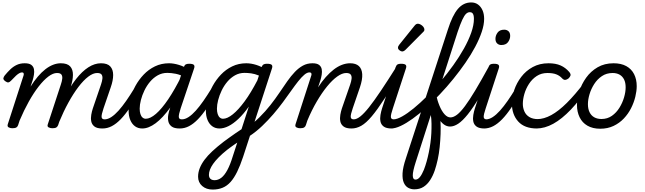

<svg xmlns="http://www.w3.org/2000/svg" viewBox="-20 -1039 5300 1578"><path d="M81 15Q65 15 51.5 8Q38 1 44 -18L174 -420Q177 -430 174 -437Q171 -444 161 -444Q152 -444 140 -438Q128 -432 112 -417.5Q96 -403 73 -378Q60 -364 49.5 -362Q39 -360 24 -371Q5 -385 8 -397Q11 -409 19 -419Q42 -447 65.5 -469.5Q89 -492 117.5 -505.5Q146 -519 183 -519Q220 -519 237.5 -505.5Q255 -492 259 -470.5Q263 -449 259 -425Q255 -401 249 -381L231 -327Q260 -373 290.5 -409Q321 -445 352.5 -469.5Q384 -494 416 -506.5Q448 -519 480 -519Q533 -519 556.5 -493.5Q580 -468 579.5 -423Q579 -378 560 -321L458 -11Q453 2 443 8.5Q433 15 410 15Q394 15 380 8Q366 1 373 -18L480 -344Q489 -370 491.5 -391.5Q494 -413 485 -426Q476 -439 448 -439Q416 -439 377.5 -410Q339 -381 298 -328.5Q257 -276 217 -204.5Q177 -133 141 -48L129 -11Q125 2 114.5 8.5Q104 15 81 15ZM821 17Q777 17 756 0.5Q735 -16 730 -41.5Q725 -67 730 -95.5Q735 -124 743 -148L810 -344Q819 -370 821.5 -391.5Q824 -413 815 -426Q806 -439 778 -439Q745 -439 705.5 -409Q666 -379 624.5 -324.5Q583 -270 542.5 -196.5Q502 -123 466 -36H426Q466 -149 511 -238Q556 -327 605.5 -390Q655 -453 706.5 -486Q758 -519 810 -519Q863 -519 886.5 -493Q910 -467 910 -422.5Q910 -378 890 -321L831 -149Q813 -96 815 -77Q817 -58 840 -58Q855 -58 861.5 -46.5Q868 -35 866 -20.5Q864 -6 853 5.5Q842 17 821 17Z M822 17Q808 17 801 5.5Q794 -6 795.5 -20.5Q797 -35 808 -46.5Q819 -58 840 -58Q866 -58 895 -77Q924 -96 954.5 -130Q985 -164 1017 -210Q1049 -256 1082 -310Q1090 -323 1104 -321Q1118 -319 1127 -308.5Q1136 -298 1128 -285Q1085 -210 1046.5 -153Q1008 -96 971.5 -58.5Q935 -21 898.5 -2Q862 17 822 17Z M1149 17Q1115 17 1090 -1Q1065 -19 1051 -52Q1037 -85 1037 -130Q1037 -176 1051 -229Q1065 -282 1093 -333Q1121 -384 1161 -426Q1201 -468 1253.5 -493.5Q1306 -519 1369 -519Q1407 -519 1451 -505.5Q1495 -492 1530 -468L1512 -399Q1463 -425 1425 -432.5Q1387 -440 1355 -440Q1312 -440 1276.5 -420Q1241 -400 1213.5 -367.5Q1186 -335 1167 -295.5Q1148 -256 1138 -217Q1128 -178 1128 -146Q1128 -121 1134 -102Q1140 -83 1151.5 -73Q1163 -63 1178 -63Q1215 -63 1262 -103.5Q1309 -144 1362.5 -223Q1416 -302 1472 -415L1509 -378Q1444 -244 1380.5 -156.5Q1317 -69 1259 -26Q1201 17 1149 17ZM1457 17Q1412 17 1390.5 0.5Q1369 -16 1363.5 -41.5Q1358 -67 1363 -95.5Q1368 -124 1377 -148L1489 -483Q1496 -503 1505.5 -509Q1515 -515 1534 -515Q1565 -515 1573.5 -505.5Q1582 -496 1575 -476L1465 -149Q1448 -97 1449.5 -77.5Q1451 -58 1474 -58Q1488 -58 1495 -46.5Q1502 -35 1500.5 -20.5Q1499 -6 1488.5 5.5Q1478 17 1457 17Z M1457 17Q1443 17 1436 5.5Q1429 -6 1430.5 -20.5Q1432 -35 1443 -46.5Q1454 -58 1475 -58Q1501 -58 1530 -77Q1559 -96 1589.5 -130Q1620 -164 1652 -210Q1684 -256 1717 -310Q1725 -323 1739 -321Q1753 -319 1762 -308.5Q1771 -298 1763 -285Q1720 -210 1681.5 -153Q1643 -96 1606.5 -58.5Q1570 -21 1533.5 -2Q1497 17 1457 17Z M1728 519Q1675 519 1641.5 489.5Q1608 460 1608 413Q1608 378 1621.5 343.5Q1635 309 1661 274Q1687 239 1726.5 202.5Q1766 166 1818 126Q1844 107 1867.5 90Q1891 73 1915 56.5Q1939 40 1965 23L2025 -163Q1982 -102 1939.5 -62Q1897 -22 1858 -2.5Q1819 17 1784 17Q1750 17 1725 -1Q1700 -19 1686 -52Q1672 -85 1672 -130Q1672 -176 1686 -229Q1700 -282 1728 -333Q1756 -384 1796 -426Q1836 -468 1888.5 -493.5Q1941 -519 2004 -519Q2024 -519 2045 -515.5Q2066 -512 2088 -505Q2110 -498 2130 -488L2133 -494Q2138 -506 2148 -510.5Q2158 -515 2174 -515Q2205 -515 2213.5 -505.5Q2222 -496 2215 -476L1978 250Q1954 322 1929 373Q1904 424 1875 456.5Q1846 489 1809.5 504Q1773 519 1728 519ZM1743 442Q1773 442 1799 422Q1825 402 1848.5 358.5Q1872 315 1893 246L1930 133Q1916 142 1902 152Q1888 162 1874 172Q1860 182 1846 193Q1806 225 1777.5 254Q1749 283 1731.5 308Q1714 333 1705.5 355.5Q1697 378 1697 399Q1697 411 1702 421Q1707 431 1717.5 436.5Q1728 442 1743 442ZM1813 -63Q1848 -63 1893.5 -99.5Q1939 -136 1990.5 -206Q2042 -276 2095 -378L2108 -418Q2074 -432 2044.5 -436Q2015 -440 1990 -440Q1947 -440 1911.5 -420Q1876 -400 1848.5 -367.5Q1821 -335 1802 -295.5Q1783 -256 1773 -217Q1763 -178 1763 -146Q1763 -121 1769 -102Q1775 -83 1786.5 -73Q1798 -63 1813 -63Z M2030 80Q2019 88 2006.5 83Q1994 78 1986 67Q1978 56 1979.5 42.5Q1981 29 1997 19Q2061 -24 2111.5 -74Q2162 -124 2202.5 -175.5Q2243 -227 2276.5 -277Q2310 -327 2341 -371Q2372 -415 2403.5 -448Q2435 -481 2470 -500Q2505 -519 2548 -519Q2566 -519 2574.5 -507.5Q2583 -496 2580 -481.5Q2577 -467 2563 -455.5Q2549 -444 2523 -444Q2504 -444 2481 -424.5Q2458 -405 2431 -371Q2404 -337 2373 -293Q2342 -249 2305.5 -199.5Q2269 -150 2226.5 -100.5Q2184 -51 2135 -4Q2086 43 2030 80Z M2869 17Q2825 17 2803.5 0.5Q2782 -16 2777 -41.5Q2772 -67 2777 -95.5Q2782 -124 2790 -148L2858 -344Q2867 -370 2869.5 -391.5Q2872 -413 2862.5 -426Q2853 -439 2825 -439Q2792 -439 2751.5 -410Q2711 -381 2668.5 -329Q2626 -277 2584 -205.5Q2542 -134 2506 -48L2494 -11Q2490 2 2479.5 8.5Q2469 15 2446 15Q2430 15 2416.5 8Q2403 1 2409 -18L2539 -420Q2542 -430 2538.5 -437Q2535 -444 2523 -444Q2511 -444 2506.5 -455.5Q2502 -467 2505 -481.5Q2508 -496 2519 -507.5Q2530 -519 2548 -519Q2585 -519 2602.5 -505.5Q2620 -492 2624 -470.5Q2628 -449 2624 -425Q2620 -401 2614 -381L2594 -321Q2625 -369 2657.5 -405.5Q2690 -442 2723 -467.5Q2756 -493 2790 -506Q2824 -519 2858 -519Q2904 -519 2929 -496.5Q2954 -474 2957 -430Q2960 -386 2938 -321L2879 -149Q2861 -97 2862.5 -77.5Q2864 -58 2888 -58Q2902 -58 2908.5 -46.5Q2915 -35 2913.5 -20.5Q2912 -6 2901 5.5Q2890 17 2869 17Z M2869 17Q2855 17 2848 5.5Q2841 -6 2842.5 -20.5Q2844 -35 2855 -46.5Q2866 -58 2887 -58Q2911 -58 2941.5 -82Q2972 -106 3013 -157.5Q3054 -209 3110 -292.5Q3166 -376 3241 -495Q3250 -509 3264.5 -507Q3279 -505 3288 -494Q3297 -483 3289 -470Q3204 -326 3142.5 -231.5Q3081 -137 3035 -82.5Q2989 -28 2949.5 -5.5Q2910 17 2869 17Z M3199 17Q3155 17 3133.5 1Q3112 -15 3107 -40.5Q3102 -66 3107 -94.5Q3112 -123 3120 -148L3230 -483Q3237 -503 3246.5 -509Q3256 -515 3275 -515Q3306 -515 3314.5 -505.5Q3323 -496 3316 -476L3209 -149Q3191 -96 3192.5 -77Q3194 -58 3217 -58Q3231 -58 3238 -46.5Q3245 -35 3243.5 -20.5Q3242 -6 3231 5.5Q3220 17 3199 17Z M3194 17Q3175 17 3169 5.5Q3163 -6 3166.5 -20.5Q3170 -35 3182.5 -46.5Q3195 -58 3214 -58Q3242 -58 3285 -82Q3328 -106 3380 -148.5Q3432 -191 3488.5 -247Q3545 -303 3600.5 -368.5Q3656 -434 3705.5 -503Q3755 -572 3793 -640Q3831 -708 3853 -770.5Q3875 -833 3875 -884Q3875 -903 3887.5 -912.5Q3900 -922 3917 -922Q3934 -922 3946.5 -912.5Q3959 -903 3959 -884Q3959 -836 3939.5 -777.5Q3920 -719 3885.5 -654Q3851 -589 3805 -522.5Q3759 -456 3705.5 -390Q3652 -324 3595 -264Q3538 -204 3481 -152.5Q3424 -101 3371 -63Q3318 -25 3273 -4Q3228 17 3194 17Z M3285 -616Q3276 -616 3263.5 -625.5Q3251 -635 3251 -646Q3251 -653 3253.5 -659Q3256 -665 3261 -671L3384 -824Q3393 -836 3400 -840Q3407 -844 3415 -844Q3425 -844 3437.5 -837Q3450 -830 3459 -819Q3468 -808 3468 -796Q3468 -788 3464.5 -783Q3461 -778 3455 -773L3314 -631Q3299 -616 3285 -616Z M3385 517Q3358 517 3335 504.5Q3312 492 3299 463Q3286 434 3288.5 385Q3291 336 3316 262L3661 -796Q3698 -913 3743.5 -966Q3789 -1019 3853 -1019Q3885 -1019 3908.5 -1002Q3932 -985 3945.5 -955Q3959 -925 3959 -884Q3959 -865 3946.5 -856Q3934 -847 3917 -847Q3900 -847 3887.5 -856Q3875 -865 3875 -884Q3875 -901 3872 -913Q3869 -925 3862 -932Q3855 -939 3841 -939Q3825 -939 3810.5 -925.5Q3796 -912 3779.5 -876.5Q3763 -841 3741 -776L3569 -242Q3582 -199 3589.5 -149Q3597 -99 3600 -45.5Q3603 8 3601 62.5Q3599 117 3593.5 170.5Q3588 224 3577.5 272Q3567 320 3553 362Q3538 406 3515 441.5Q3492 477 3460.5 497Q3429 517 3385 517ZM3395 437Q3405 437 3414 431.5Q3423 426 3431.5 415.5Q3440 405 3448 390Q3456 375 3464 356Q3476 325 3486 289.5Q3496 254 3504 215Q3512 176 3517.5 136Q3523 96 3525 56Q3527 16 3526.5 -22.5Q3526 -61 3521 -94L3397 292Q3372 370 3372.5 403.5Q3373 437 3395 437Z M3679 1Q3652 1 3628.5 -16Q3605 -33 3585 -66Q3565 -99 3550 -149Q3535 -199 3526 -265Q3524 -277 3531.5 -283.5Q3539 -290 3548.5 -288.5Q3558 -287 3561 -273Q3573 -216 3591.5 -171Q3610 -126 3633.5 -100Q3657 -74 3682 -74Q3707 -74 3736 -96Q3765 -118 3801.5 -167Q3838 -216 3886 -296Q3934 -376 3997 -491Q4002 -500 4011.5 -500.5Q4021 -501 4029.5 -495.5Q4038 -490 4041.5 -480Q4045 -470 4039 -458Q3973 -329 3920.5 -241Q3868 -153 3825 -99.5Q3782 -46 3746.5 -22.5Q3711 1 3679 1Z M3962 17Q3918 17 3896.5 1Q3875 -15 3870 -40.5Q3865 -66 3870 -94.5Q3875 -123 3883 -148L3993 -483Q4000 -503 4009.5 -509Q4019 -515 4038 -515Q4069 -515 4077.5 -505.5Q4086 -496 4079 -476L3972 -149Q3954 -96 3955.5 -77Q3957 -58 3980 -58Q3994 -58 4001 -46.5Q4008 -35 4006.5 -20.5Q4005 -6 3994 5.5Q3983 17 3962 17ZM4100 -669Q4080 -669 4066 -682Q4052 -695 4052 -720Q4052 -747 4069.5 -771Q4087 -795 4124 -795Q4145 -795 4159 -782.5Q4173 -770 4173 -744Q4173 -717 4155.5 -693Q4138 -669 4100 -669Z M3957 17Q3943 17 3936 5.5Q3929 -6 3930.5 -20.5Q3932 -35 3943 -46.5Q3954 -58 3975 -58Q4001 -58 4030 -77Q4059 -96 4089.5 -130Q4120 -164 4152 -210Q4184 -256 4217 -310Q4225 -323 4239 -321Q4253 -319 4262 -308.5Q4271 -298 4263 -285Q4220 -210 4181.5 -153Q4143 -96 4106.5 -58.5Q4070 -21 4033.5 -2Q3997 17 3957 17Z M4393 17Q4291 17 4239 -40.5Q4187 -98 4187 -189Q4187 -242 4206.5 -299.5Q4226 -357 4264 -407Q4302 -457 4358.5 -488Q4415 -519 4488 -519Q4547 -519 4587.5 -501Q4628 -483 4658 -448Q4673 -430 4668.5 -417.5Q4664 -405 4652 -394Q4639 -384 4626 -382.5Q4613 -381 4599 -396Q4580 -417 4552 -428Q4524 -439 4479 -439Q4429 -439 4391 -414Q4353 -389 4327.5 -349.5Q4302 -310 4289.5 -266.5Q4277 -223 4277 -185Q4277 -153 4289.5 -124Q4302 -95 4330 -77.5Q4358 -60 4403 -60Q4417 -60 4422.5 -48.5Q4428 -37 4426 -21.5Q4424 -6 4415.5 5.5Q4407 17 4393 17Z M4388 17Q4379 17 4375 5.5Q4371 -6 4372 -21.5Q4373 -37 4379 -48.5Q4385 -60 4395 -60Q4450 -60 4510.5 -93Q4571 -126 4638.5 -193Q4706 -260 4782 -360Q4788 -368 4800 -363.5Q4812 -359 4820.5 -350Q4829 -341 4823 -333Q4746 -216 4672 -138.5Q4598 -61 4527.5 -22Q4457 17 4388 17Z M4913 19Q4851 19 4808 -6Q4765 -31 4743.5 -75.5Q4722 -120 4722 -176Q4722 -229 4741 -288.5Q4760 -348 4797.5 -400.5Q4835 -453 4891.5 -486Q4948 -519 5023 -519Q5085 -519 5127.5 -495.5Q5170 -472 5191.5 -429.5Q5213 -387 5213 -331Q5213 -291 5201.5 -243.5Q5190 -196 5166.5 -149.5Q5143 -103 5107 -65Q5071 -27 5022.5 -4Q4974 19 4913 19ZM4923 -61Q4972 -61 5009 -87Q5046 -113 5071 -153.5Q5096 -194 5109 -238.5Q5122 -283 5122 -321Q5122 -360 5109 -386Q5096 -412 5072 -425.5Q5048 -439 5015 -439Q4965 -439 4927 -413.5Q4889 -388 4863.5 -348Q4838 -308 4825 -264Q4812 -220 4812 -183Q4812 -144 4825.5 -116.5Q4839 -89 4864 -75Q4889 -61 4923 -61Z"/></svg>

Font: Playwrite US Trad
Style: Regular
Weight: 400
Designer: Veronika Burian, José Scaglione
Foundry: TypeTogether
Version: Version 1.002